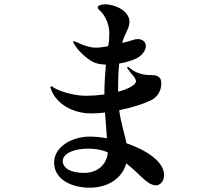

<svg xmlns="http://www.w3.org/2000/svg" viewBox="-20 -837 1040 894"><path d="M569 -170C560 -214 543 -264 535 -324C591 -335 645 -352 679 -368C718 -385 731 -421 731 -447C731 -459 729 -469 724 -474C715 -484 703 -487 692 -487C684 -488 680 -487 668 -488C641 -489 612 -499 591 -515C582 -522 578 -526 575 -526C573 -526 572 -525 572 -523C572 -520 576 -515 582 -507C591 -493 613 -474 613 -459C613 -452 609 -446 599 -439C581 -426 557 -417 530 -410C530 -435 530 -461 531 -486C532 -504 533 -522 535 -541C565 -546 594 -555 615 -565C639 -576 659 -601 659 -622C659 -643 643 -655 621 -655C613 -655 605 -653 596 -650C588 -647 571 -642 549 -637C559 -678 583 -706 583 -734C583 -788 513 -817 470 -817C454 -817 435 -812 435 -803C435 -789 452 -791 472 -751C486 -724 489 -701 489 -677C489 -660 487 -641 484 -622C463 -618 442 -615 426 -615C402 -615 369 -625 345 -637C336 -641 328 -645 324 -645C322 -645 321 -644 321 -642C321 -639 325 -631 331 -623C344 -603 377 -568 412 -549C427 -541 449 -537 473 -536C469 -490 466 -443 466 -397C435 -393 405 -391 380 -391C310 -391 241 -421 232 -428C227 -431 223 -435 219 -435C216 -435 215 -434 215 -431C215 -429 216 -426 218 -420C243 -353 319 -309 404 -309C425 -309 447 -310 469 -313C472 -273 475 -228 478 -193C450 -198 423 -201 398 -201C317 -201 232 -155 232 -80C232 1 317 37 398 37C481 37 548 -5 568 -76C594 -56 618 -33 640 -12C661 8 684 26 706 26C725 26 744 8 744 -22C744 -84 662 -138 569 -170ZM373 -32C286 -32 272 -70 272 -86C272 -124 326 -145 392 -145C425 -145 455 -139 482 -128C479 -74 436 -32 373 -32Z"/></svg>

Font: Shippori Mincho OTF
Style: Bold
Weight: 800
Designer: FONTDASU
Foundry: FONTDASU / Google Inc. / but / Adobe
Version: Version 3.300;hotconv 1.0.109;makeotfexe 2.5.65596